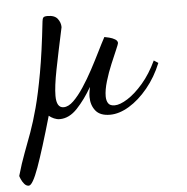

<svg xmlns="http://www.w3.org/2000/svg" viewBox="-85 -421 729 749"><g transform="rotate(-5 279.5 -46.5)"><path d="M-2 280Q-12 280 -19.5 271Q-27 262 -31.5 251.5Q-36 241 -36 239Q-22 190 -7.5 152Q7 114 21.5 74Q36 34 50.5 -20Q65 -74 79.5 -154.5Q94 -235 107 -354Q108 -364 111.5 -368.5Q115 -373 128 -373Q156 -373 167.5 -358Q179 -343 179 -325Q158 -228 145 -162Q132 -96 132 -60Q132 -13 160 -13Q179 -13 199 -32.5Q219 -52 239.5 -83Q260 -114 279 -149.5Q298 -185 314 -217.5Q330 -250 342 -272Q348 -271 360.5 -268Q373 -265 383 -259Q393 -253 393 -244Q393 -241 383.5 -219Q374 -197 360.5 -165Q347 -133 337 -99.5Q327 -66 327 -41Q327 -24 334 -13.5Q341 -3 359 -3Q380 -3 410 -22Q440 -41 471 -77Q502 -113 526 -164L543 -153Q521 -99 486.5 -57Q452 -15 413 8.5Q374 32 338 32Q299 32 281.5 10Q264 -12 264 -44Q264 -53 265.5 -63Q267 -73 269 -83Q242 -36 210 -2Q178 32 141 32Q130 32 118.5 27Q107 22 99 15Q62 144 37.5 212Q13 280 -2 280Z"/></g></svg>

Font: Dancing Script Medium
Style: Regular
Weight: 500
Designer: Pablo Impallari
Foundry: Pablo Impallari
Version: Version 2.000